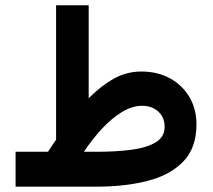

<svg xmlns="http://www.w3.org/2000/svg" viewBox="-20 -702 800 722"><path d="M160.6 -131.3Q168 -143.1 175.5 -154.3Q183.1 -165.5 190.9 -176.8V-682.1H313.5V-332.5Q359.9 -379.4 407.5 -406Q455.1 -432.6 510.7 -433.1Q572.3 -433.1 619.1 -407.5Q666 -381.8 692.4 -336.9Q718.8 -292 718.8 -233.9Q718.8 -146.5 669.7 -95.2Q620.6 -43.9 535.6 -22Q450.7 0 341.3 0H38.6V-131.3ZM514.6 -304.2Q477.1 -304.2 438.2 -280.5Q399.4 -256.8 363 -217.5Q326.7 -178.2 295.4 -131.3H346.2Q417.5 -131.3 474.6 -138.9Q531.7 -146.5 565.4 -166.7Q599.1 -187 599.1 -225.1Q599.1 -260.7 575.2 -282.5Q551.3 -304.2 514.6 -304.2Z"/></svg>

Font: Vazirmatn FD NL
Style: Bold
Weight: 700
Designer: Saber Rastikerdar
Foundry: Saber Rastikerdar
Version: Version 33.003